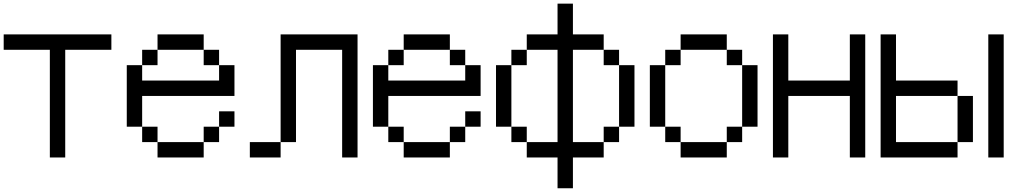

<svg xmlns="http://www.w3.org/2000/svg" viewBox="-20 -853 5540 1040"><path d="M333.3 0H250V-583.3H0V-666.7H583.3V-583.3H333.3Z M666.7 -166.7V-500H750V-416.7H1166.7V-500H1250V-333.3H750V-166.7ZM833.3 -166.7V-83.3H750V-166.7ZM833.3 -83.3H1083.3V0H833.3ZM833.3 -583.3V-500H750V-583.3ZM833.3 -666.7H1083.3V-583.3H833.3ZM1166.7 -166.7V-83.3H1083.3V-166.7ZM1166.7 -250H1250V-166.7H1166.7ZM1166.7 -583.3V-500H1083.3V-583.3Z M1333.3 0V-83.3H1500V0ZM1500 -83.3V-666.7H1916.7V0H1833.3V-583.3H1583.3V-83.3Z M2000 -166.7V-500H2083.3V-416.7H2500V-500H2583.3V-333.3H2083.3V-166.7ZM2166.7 -166.7V-83.3H2083.3V-166.7ZM2166.7 -83.3H2416.7V0H2166.7ZM2166.7 -583.3V-500H2083.3V-583.3ZM2166.7 -666.7H2416.7V-583.3H2166.7ZM2500 -166.7V-83.3H2416.7V-166.7ZM2500 -250H2583.3V-166.7H2500ZM2500 -583.3V-500H2416.7V-583.3Z M2666.7 -166.7V-500H2750V-166.7ZM3416.7 -166.7H3333.3V-500H3416.7ZM2833.3 -166.7V-83.3H2750V-166.7ZM2833.3 -83.3H3000V-583.3H2833.3V-666.7H3000V-833.3H3083.3V-666.7H3250V-583.3H3083.3V-83.3H3250V0H3083.3V166.7H3000V0H2833.3ZM2833.3 -583.3V-500H2750V-583.3ZM3333.3 -166.7V-83.3H3250V-166.7ZM3333.3 -583.3V-500H3250V-583.3Z M3500 -166.7V-500H3583.3V-166.7ZM3583.3 -166.7H3666.7V-83.3H3583.3ZM3583.3 -500V-583.3H3666.7V-500ZM3666.7 -83.3H3916.7V0H3666.7ZM3666.7 -583.3V-666.7H3916.7V-583.3ZM3916.7 -83.3V-166.7H4000V-83.3ZM3916.7 -583.3H4000V-500H3916.7ZM4000 -166.7V-500H4083.3V-166.7Z M4166.7 0V-666.7H4250V-416.7H4583.3V-666.7H4666.7V0H4583.3V-333.3H4250V0Z M4750 0V-666.7H4833.3V-416.7H5166.7V-333.3H4833.3V-83.3H5166.7V0ZM5416.7 0H5333.3V-666.7H5416.7ZM5166.7 -83.3V-333.3H5250V-83.3Z"/></svg>

Font: Galmuri11 Regular
Style: Regular
Weight: 400
Designer: Minseo Lee (Quiple)
Version: Version 2.356;hotconv 1.1.0;makeotfexe 2.6.0 DEVELOPMENT